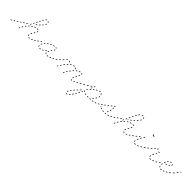

<svg xmlns="http://www.w3.org/2000/svg" viewBox="395 -2220 4187 4187"><g transform="rotate(45 2488.5 -126.5)"><path d="M26 3Q27 0 26 -2Q24 -5 21 -6Q18 -6 15 -5L-2 6Q-5 7 -5 10Q-6 13 -4 16Q-4 17 -2 18Q-1 19 0 19Q2 20 3 19Q5 19 6 18L23 8Q26 7 26 3ZM267 -3Q268 -5 268 -6Q268 -8 267 -9Q267 -10 266 -11Q265 -13 263 -13Q260 -14 258 -13Q255 -12 253 -10Q250 -2 247 4Q246 7 245 9Q244 11 245 12Q245 14 245 15Q246 16 247 17Q248 18 249 19Q252 20 255 19Q258 18 259 15Q260 13 261 10Q264 4 267 -3ZM577 12Q579 10 578 6Q578 5 577 4Q576 2 575 2Q574 1 572 0Q571 0 569 0Q560 2 550 2Q549 3 548 3Q546 4 545 5Q544 6 544 7Q543 9 543 10Q543 13 546 15Q548 18 551 17Q561 17 572 15Q575 15 577 12ZM644 -12Q645 -15 644 -18Q643 -19 642 -20Q641 -21 639 -22Q638 -22 636 -22Q635 -22 634 -22Q624 -17 616 -14Q613 -12 612 -10Q610 -7 612 -4Q612 -2 613 -1Q614 0 616 0Q617 1 618 1Q620 1 621 0Q630 -3 640 -8Q643 -9 644 -12ZM505 -13Q506 -10 509 -9Q512 -7 515 -8Q516 -9 517 -10Q519 -11 519 -12Q520 -13 520 -15Q520 -16 520 -18Q518 -24 518 -30Q518 -33 518 -35Q518 -36 517 -38Q517 -39 516 -40Q515 -41 514 -42Q512 -43 511 -43Q509 -43 508 -42Q507 -42 505 -41Q504 -40 504 -39Q503 -37 503 -36Q503 -33 503 -30Q503 -22 505 -13ZM86 -33Q87 -36 86 -39Q85 -40 84 -41Q82 -42 81 -42Q79 -43 78 -42Q76 -42 75 -41L58 -31Q57 -30 56 -29Q55 -28 55 -26Q54 -25 55 -23Q55 -22 56 -20Q56 -19 58 -18Q59 -17 60 -17Q62 -17 63 -17Q65 -17 66 -18L83 -28Q86 -30 86 -33ZM704 -45Q705 -46 705 -47Q706 -49 705 -50Q705 -52 704 -53Q703 -56 700 -56Q697 -57 694 -55Q685 -50 677 -45Q676 -44 675 -43Q674 -42 674 -40Q673 -39 673 -37Q674 -36 674 -35Q676 -32 679 -31Q682 -31 685 -32Q693 -37 702 -43Q703 -43 704 -45ZM301 -67Q301 -68 301 -70Q300 -71 299 -73Q299 -74 297 -75Q295 -76 292 -75Q289 -75 287 -72Q282 -63 277 -55Q275 -52 276 -49Q277 -46 279 -44Q281 -44 282 -43Q284 -43 285 -44Q287 -44 288 -45Q289 -46 290 -47Q295 -56 300 -64Q301 -65 301 -67ZM146 -70Q147 -74 145 -76Q144 -77 143 -78Q142 -79 140 -79Q139 -80 137 -80Q136 -79 135 -78L118 -68Q115 -66 114 -63Q114 -60 115 -57Q116 -56 117 -55Q119 -54 120 -54Q121 -54 123 -54Q124 -54 126 -55L143 -66Q145 -67 146 -70ZM747 -76Q748 -79 746 -81Q745 -83 744 -83Q743 -84 741 -84Q740 -85 738 -84Q737 -84 736 -83H735Q733 -81 732 -78Q732 -75 734 -72Q734 -71 736 -70Q737 -70 738 -69Q740 -69 741 -69Q743 -70 744 -71Q747 -73 747 -76ZM517 -83Q517 -82 517 -81Q518 -79 518 -78Q519 -77 521 -76Q524 -75 527 -76Q530 -77 531 -80Q535 -88 540 -97Q542 -100 541 -103Q540 -106 537 -107Q536 -108 534 -108Q533 -108 531 -108Q530 -108 529 -107Q528 -106 527 -105Q521 -95 517 -86Q517 -85 517 -83ZM205 -109Q206 -112 204 -114Q202 -117 199 -117Q196 -118 194 -116L177 -105Q174 -104 173 -101Q173 -98 174 -95Q176 -92 179 -92Q182 -91 185 -93L202 -104Q204 -106 205 -109ZM341 -127Q340 -130 338 -132Q335 -134 332 -133Q329 -133 327 -130Q321 -123 315 -114Q313 -112 314 -109Q314 -106 317 -104Q318 -103 319 -102Q321 -102 322 -102Q324 -103 325 -103Q326 -104 327 -105Q333 -113 339 -121Q341 -124 341 -127ZM262 -145Q263 -146 263 -148Q264 -149 263 -150Q263 -152 262 -153Q262 -154 260 -155Q259 -156 258 -156Q256 -157 255 -156Q253 -156 252 -155L235 -144Q233 -142 232 -139Q231 -136 233 -134Q235 -131 238 -130Q241 -130 244 -132L260 -143Q262 -144 262 -145ZM553 -142Q554 -139 556 -137Q557 -136 559 -136Q560 -135 562 -136Q563 -136 564 -137Q566 -138 567 -139Q573 -149 578 -156Q578 -157 579 -159Q579 -160 578 -162Q578 -163 577 -164Q576 -166 575 -166Q573 -168 569 -167Q566 -167 565 -164Q561 -157 554 -147Q552 -145 553 -142ZM388 -177Q388 -180 386 -183Q385 -184 383 -184Q382 -185 381 -185Q379 -185 378 -185Q376 -184 375 -183Q368 -176 361 -169Q359 -167 359 -163Q359 -160 361 -158Q362 -157 363 -157Q365 -156 366 -156Q368 -156 369 -157Q370 -157 371 -158Q378 -166 385 -172Q388 -174 388 -177ZM296 -170Q293 -170 291 -173Q290 -174 290 -176Q290 -177 290 -179Q290 -180 291 -181Q292 -183 293 -183L310 -195Q312 -197 315 -196Q318 -196 320 -193Q321 -192 321 -191Q321 -190 322 -189L318 -183L302 -171Q299 -169 296 -170ZM586 -204Q586 -203 587 -201Q588 -200 589 -199Q590 -198 591 -197Q594 -197 597 -198Q600 -199 601 -202Q604 -213 605 -224Q605 -227 603 -229Q601 -231 598 -232Q597 -232 595 -231Q594 -231 593 -230Q592 -229 591 -228Q590 -226 590 -225Q590 -216 587 -207Q586 -206 586 -204ZM443 -219Q444 -222 442 -224Q441 -227 438 -228Q435 -228 432 -227Q423 -221 415 -215Q414 -215 413 -213Q412 -212 412 -211Q411 -209 412 -208Q412 -206 413 -205Q415 -202 418 -202Q421 -201 423 -203Q432 -209 440 -214Q442 -216 443 -219ZM367 -234Q366 -234 366 -234Q366 -234 366 -233Q367 -231 368 -230L365 -223Q364 -222 364 -221Q364 -219 364 -218Q365 -216 366 -215Q366 -214 368 -213Q371 -212 374 -213Q376 -214 378 -217L387 -234Q388 -236 388 -237Q388 -239 388 -240Q387 -242 386 -243Q385 -244 384 -245Q381 -246 378 -245Q375 -244 374 -241L371 -235Q369 -235 367 -234ZM506 -245Q508 -248 507 -251Q507 -252 506 -253Q505 -255 503 -255Q502 -256 501 -256Q499 -256 498 -256Q488 -253 478 -249Q477 -249 476 -248Q475 -247 474 -246Q473 -244 473 -243Q473 -241 474 -240Q475 -237 478 -236Q480 -234 483 -235Q493 -239 502 -242Q505 -242 506 -245ZM568 -250Q570 -250 571 -250Q573 -251 574 -252Q575 -252 576 -254Q576 -255 577 -257Q577 -260 575 -262Q573 -264 570 -265Q566 -265 563 -265Q556 -265 549 -265Q546 -264 543 -262Q541 -260 542 -257Q542 -254 544 -252Q546 -249 550 -250Q556 -250 563 -250Q566 -250 568 -250ZM396 -280Q397 -277 400 -276Q403 -274 406 -275Q409 -276 410 -279L419 -297Q421 -300 420 -303Q419 -306 416 -307Q413 -308 410 -307Q407 -307 406 -304L397 -286Q395 -283 396 -280ZM489 -315Q490 -318 488 -321Q486 -323 483 -323Q479 -324 477 -322L462 -309Q459 -307 459 -304Q459 -301 461 -298Q463 -296 466 -295Q469 -295 471 -297L487 -310Q489 -312 489 -315ZM428 -343Q429 -340 432 -338Q435 -337 438 -338Q441 -339 442 -341L451 -359Q453 -362 452 -365Q451 -368 448 -369Q445 -371 442 -370Q439 -369 438 -366L429 -348Q427 -346 428 -343ZM541 -359Q542 -361 542 -362Q542 -364 541 -365Q541 -367 540 -368Q538 -370 534 -370Q531 -370 529 -368Q522 -361 515 -354Q512 -352 512 -349Q512 -346 514 -344Q516 -341 519 -341Q522 -341 525 -343Q532 -350 539 -357Q541 -358 541 -359ZM590 -411Q590 -413 590 -414Q590 -416 589 -417Q588 -418 587 -419Q585 -421 582 -421Q579 -421 577 -418Q571 -411 564 -403Q562 -401 562 -398Q562 -395 564 -393Q565 -392 567 -391Q568 -391 570 -391Q571 -391 573 -391Q574 -392 575 -393Q582 -401 588 -409Q589 -410 590 -411ZM460 -405Q461 -402 464 -401Q467 -399 470 -400Q473 -401 474 -404L483 -422Q485 -425 484 -427Q483 -430 480 -432Q477 -433 474 -432Q471 -431 470 -429L461 -411Q459 -408 460 -405ZM625 -476Q624 -479 621 -480Q618 -481 615 -480Q613 -478 612 -475Q609 -467 604 -458Q603 -455 604 -452Q605 -449 607 -448Q609 -447 610 -447Q612 -447 613 -447Q615 -448 616 -449Q617 -450 618 -451Q623 -461 626 -471Q627 -474 625 -476ZM492 -467Q493 -464 496 -463Q499 -462 502 -463Q505 -464 506 -466L515 -484Q516 -486 516 -487Q516 -488 516 -490Q515 -491 514 -492Q514 -494 512 -494Q509 -496 506 -495Q504 -494 502 -491L493 -473Q491 -470 492 -467ZM602 -544Q599 -544 597 -541Q595 -539 596 -536Q596 -533 599 -531Q605 -526 609 -518Q611 -516 614 -515Q616 -514 619 -515Q622 -517 623 -519Q624 -522 623 -525Q617 -536 607 -543Q605 -545 602 -544ZM531 -528Q531 -525 533 -523Q535 -520 538 -520Q541 -520 543 -522Q551 -528 559 -532Q561 -533 562 -536Q563 -539 562 -542Q561 -544 558 -545Q555 -547 552 -545Q543 -541 534 -533Q531 -531 531 -528Z M913 10Q915 7 914 4Q914 2 913 1Q912 0 911 -1Q910 -2 908 -2Q907 -2 905 -2Q896 0 887 0Q885 0 884 0Q882 1 881 2Q880 3 880 5Q879 6 879 7Q879 11 882 13Q884 15 887 15Q897 15 908 13Q911 12 913 10ZM1136 8Q1138 7 1139 6Q1139 5 1140 3Q1140 2 1140 0Q1139 -3 1137 -5Q1134 -6 1131 -6Q1121 -4 1112 -3Q1110 -3 1109 -2Q1108 -2 1107 -1Q1106 1 1105 2Q1105 3 1105 5Q1105 8 1108 10Q1110 12 1113 12Q1123 11 1134 9Q1135 9 1136 8ZM1065 1Q1069 1 1071 -2Q1071 -3 1072 -4Q1072 -6 1072 -7Q1072 -9 1071 -10Q1070 -11 1069 -12Q1063 -17 1061 -25Q1060 -28 1057 -29Q1054 -31 1052 -30Q1050 -29 1049 -28Q1048 -28 1047 -26Q1046 -25 1046 -23Q1046 -22 1046 -21Q1050 -8 1060 0Q1062 2 1065 1ZM838 -3Q839 -2 840 -2Q842 -1 843 -2Q845 -2 846 -3Q849 -4 849 -7Q850 -10 848 -13Q845 -19 844 -29Q844 -30 843 -32Q842 -33 841 -34Q840 -35 839 -35Q837 -36 836 -36Q833 -35 831 -33Q829 -31 829 -28Q830 -14 836 -5Q836 -4 838 -3ZM978 -16Q979 -17 979 -19Q979 -20 979 -22Q979 -23 978 -24Q976 -27 973 -28Q970 -29 968 -27Q959 -22 951 -18Q949 -17 948 -16Q947 -15 947 -13Q946 -12 947 -10Q947 -9 947 -8Q949 -5 952 -4Q955 -3 957 -4Q966 -9 975 -14Q977 -15 978 -16ZM1204 -14Q1206 -15 1206 -16Q1207 -18 1207 -19Q1207 -21 1206 -22Q1205 -25 1202 -26Q1199 -27 1196 -26Q1187 -22 1178 -19Q1176 -19 1175 -18Q1174 -17 1174 -15Q1173 -14 1173 -12Q1173 -11 1173 -9Q1174 -7 1177 -5Q1180 -4 1183 -5Q1192 -8 1202 -12Q1203 -13 1204 -14ZM1269 -48Q1270 -51 1269 -54Q1268 -55 1267 -56Q1266 -57 1264 -57Q1263 -58 1261 -58Q1260 -57 1258 -57Q1250 -52 1241 -47Q1238 -46 1237 -43Q1236 -40 1238 -37Q1239 -36 1240 -35Q1241 -34 1242 -33Q1244 -33 1245 -33Q1247 -33 1248 -34Q1257 -39 1266 -44Q1269 -45 1269 -48ZM1017 -44Q1015 -42 1012 -42Q1009 -42 1007 -45Q1006 -46 1005 -47Q1005 -49 1005 -50Q1005 -52 1006 -53Q1007 -54 1008 -55Q1015 -61 1023 -68Q1024 -69 1025 -69Q1027 -70 1028 -70Q1030 -70 1031 -69Q1032 -69 1033 -68Q1034 -64 1035 -60Q1035 -60 1035 -60Q1035 -59 1034 -58Q1034 -57 1033 -57Q1025 -50 1017 -44ZM1056 -71Q1055 -70 1056 -68Q1057 -67 1058 -66Q1059 -65 1060 -64Q1061 -63 1063 -63Q1064 -63 1066 -64Q1067 -64 1068 -65Q1069 -66 1070 -68Q1074 -76 1079 -85Q1080 -88 1079 -91Q1078 -94 1076 -95Q1074 -96 1073 -96Q1071 -96 1070 -96Q1068 -96 1067 -95Q1066 -94 1065 -92Q1060 -82 1056 -74Q1056 -73 1056 -71ZM1311 -73Q1312 -74 1312 -76Q1313 -77 1312 -79Q1312 -80 1311 -81Q1309 -84 1306 -84Q1303 -85 1301 -83H1300Q1299 -82 1298 -81Q1297 -79 1297 -78Q1297 -77 1297 -75Q1298 -74 1298 -72Q1300 -70 1303 -69Q1306 -69 1309 -71Q1311 -72 1311 -73ZM750 -75 761 -82Q762 -83 763 -84Q764 -86 764 -87Q764 -88 764 -90Q764 -91 763 -93Q761 -95 758 -96Q755 -96 752 -95L741 -87L736 -83Q734 -82 734 -81Q733 -80 733 -78Q732 -77 733 -75Q733 -74 734 -73Q736 -70 739 -70Q742 -69 744 -71ZM837 -74Q838 -71 841 -70Q844 -69 847 -71Q850 -72 851 -75Q854 -84 858 -92Q860 -95 859 -98Q858 -101 855 -102Q852 -104 849 -103Q846 -102 845 -99Q840 -90 837 -80Q836 -77 837 -74ZM823 -125Q823 -128 822 -131Q820 -133 817 -134Q814 -135 811 -133L794 -122Q792 -121 791 -118Q790 -115 792 -112Q793 -111 794 -110Q795 -109 797 -109Q798 -108 800 -109Q801 -109 802 -110L819 -120Q822 -122 823 -125ZM1091 -130Q1091 -127 1094 -125Q1095 -124 1097 -124Q1098 -124 1100 -124Q1101 -125 1102 -125Q1103 -126 1104 -127L1115 -144Q1117 -147 1116 -150Q1116 -153 1113 -155Q1112 -155 1110 -156Q1109 -156 1108 -156Q1106 -155 1105 -155Q1104 -154 1103 -152L1092 -136Q1090 -133 1091 -130ZM873 -136Q873 -133 875 -131Q876 -130 878 -130Q879 -129 881 -129Q882 -130 883 -130Q885 -131 886 -132Q892 -139 899 -146Q901 -148 901 -152Q901 -155 899 -157Q897 -159 894 -159Q891 -159 889 -157Q881 -149 874 -142Q872 -140 873 -136ZM934 -199Q934 -199 934 -199Q934 -199 934 -198Q933 -196 934 -194Q931 -192 928 -190Q925 -188 925 -185Q924 -182 926 -179Q928 -177 931 -177Q934 -176 936 -178Q944 -184 953 -189Q955 -191 956 -194Q956 -197 955 -200Q953 -202 950 -203Q947 -203 944 -202Q941 -200 938 -198Q936 -198 934 -199ZM1129 -191Q1129 -190 1129 -189Q1130 -187 1131 -186Q1131 -185 1133 -184Q1135 -182 1138 -183Q1141 -183 1143 -186Q1149 -195 1154 -203Q1156 -206 1155 -209Q1154 -212 1152 -213Q1149 -215 1146 -214Q1143 -214 1141 -211Q1136 -203 1131 -194Q1130 -193 1129 -191ZM999 -234Q999 -234 998 -233Q998 -233 998 -233Q996 -233 995 -232Q995 -231 995 -230Q992 -229 988 -227Q987 -227 986 -225Q985 -224 985 -223Q984 -221 984 -220Q984 -218 985 -217Q986 -216 987 -215Q988 -214 989 -213Q991 -213 992 -213Q994 -213 995 -214Q1004 -218 1013 -222Q1016 -224 1017 -227Q1018 -229 1017 -232Q1015 -235 1013 -236Q1010 -237 1007 -236Q1003 -235 1000 -233Q1000 -233 999 -234ZM1065 -257Q1065 -257 1065 -257Q1063 -257 1062 -256Q1062 -256 1062 -256Q1058 -255 1054 -254Q1052 -253 1050 -251Q1049 -248 1049 -245Q1050 -243 1051 -242Q1052 -241 1053 -240Q1054 -240 1056 -240Q1057 -239 1059 -240Q1069 -243 1078 -245Q1079 -245 1080 -246Q1082 -247 1082 -248Q1083 -249 1083 -251Q1084 -252 1083 -254Q1083 -257 1080 -259Q1077 -260 1074 -259Q1070 -259 1066 -258Q1066 -258 1065 -257ZM1120 -250Q1118 -253 1118 -256Q1119 -257 1119 -259Q1120 -260 1121 -261Q1123 -262 1124 -262Q1125 -262 1127 -262Q1131 -261 1135 -261Q1135 -261 1135 -261Q1137 -261 1138 -261Q1138 -261 1139 -260Q1139 -260 1140 -260Q1140 -259 1140 -259Q1144 -258 1148 -257Q1149 -257 1149 -256Q1150 -255 1151 -255Q1145 -253 1141 -249Q1138 -247 1136 -245Q1131 -246 1125 -247Q1122 -248 1120 -250Z M1639 -2Q1639 -3 1638 -5Q1638 -6 1637 -7Q1636 -9 1635 -9Q1632 -11 1629 -10Q1626 -9 1625 -7L1614 11Q1613 12 1613 13Q1613 15 1613 16Q1614 18 1615 19Q1615 20 1617 21Q1619 23 1622 22Q1625 21 1627 18L1638 1Q1638 0 1639 -2ZM1445 -5Q1446 -6 1445 -7Q1445 -9 1444 -10Q1443 -11 1442 -12Q1440 -14 1436 -13Q1433 -13 1432 -10Q1424 1 1420 8Q1418 10 1419 13Q1419 16 1422 18Q1423 19 1424 19Q1426 20 1427 19Q1429 19 1430 18Q1431 18 1432 16Q1437 9 1444 -2Q1445 -3 1445 -5ZM1873 12Q1875 12 1876 11Q1877 11 1878 10Q1879 8 1880 7Q1880 6 1880 4Q1880 1 1878 -1Q1875 -3 1872 -3Q1868 -3 1864 -3Q1860 -3 1858 -4Q1855 -6 1852 -6Q1849 -6 1847 -3Q1846 -2 1846 -1Q1845 1 1846 2Q1846 4 1846 5Q1847 6 1848 7Q1854 12 1864 12Q1869 12 1873 12ZM1947 -12Q1948 -15 1947 -18Q1947 -19 1945 -20Q1944 -21 1943 -22Q1942 -22 1940 -22Q1939 -22 1937 -22Q1928 -17 1919 -14Q1916 -13 1915 -10Q1913 -7 1915 -4Q1915 -3 1916 -2Q1917 -1 1918 0Q1920 0 1921 0Q1923 1 1924 0Q1933 -4 1943 -8Q1946 -9 1947 -12ZM2010 -47Q2010 -50 2009 -53Q2008 -54 2007 -55Q2006 -56 2004 -56Q2003 -57 2001 -56Q2000 -56 1998 -55Q1989 -50 1981 -45Q1980 -44 1979 -43Q1978 -42 1978 -40Q1977 -39 1977 -37Q1978 -36 1978 -35Q1980 -32 1983 -31Q1986 -30 1989 -32Q1997 -37 2006 -43Q2009 -44 2010 -47ZM1677 -61Q1677 -63 1677 -64Q1676 -66 1676 -67Q1675 -68 1674 -69Q1671 -71 1668 -70Q1665 -69 1663 -67L1652 -50Q1650 -47 1651 -44Q1651 -41 1654 -39Q1657 -38 1660 -38Q1663 -39 1664 -41L1676 -58Q1676 -60 1677 -61ZM1845 -43Q1847 -40 1850 -39Q1851 -39 1853 -39Q1854 -39 1856 -40Q1857 -41 1858 -42Q1859 -43 1859 -45Q1862 -53 1865 -63Q1866 -65 1866 -66Q1866 -68 1865 -69Q1865 -70 1864 -71Q1862 -72 1861 -73Q1858 -74 1855 -73Q1852 -72 1851 -69Q1847 -58 1845 -49Q1844 -46 1845 -43ZM1478 -52Q1479 -53 1479 -54Q1479 -54 1479 -55L1484 -63Q1486 -65 1486 -68Q1485 -72 1482 -73Q1480 -75 1477 -74Q1474 -74 1472 -71L1460 -53Q1458 -51 1459 -48Q1459 -45 1462 -43Q1463 -42 1465 -42Q1466 -41 1468 -42Q1469 -42 1470 -43Q1472 -44 1472 -45L1477 -52Q1478 -52 1478 -52ZM2051 -73Q2052 -74 2052 -76Q2053 -77 2052 -79Q2052 -80 2051 -81Q2049 -84 2046 -84Q2043 -85 2041 -83H2040Q2039 -82 2038 -81Q2037 -79 2037 -78Q2037 -77 2037 -75Q2037 -74 2038 -72Q2040 -70 2043 -69Q2046 -69 2049 -70V-71Q2050 -72 2051 -73ZM1331 -89Q1332 -93 1330 -95Q1329 -96 1328 -97Q1327 -98 1325 -98Q1324 -98 1322 -98Q1321 -98 1320 -97Q1310 -90 1301 -83Q1299 -82 1299 -81Q1298 -80 1298 -78Q1297 -77 1298 -75Q1298 -74 1299 -73Q1301 -70 1304 -70Q1307 -69 1309 -71Q1319 -78 1328 -85Q1331 -86 1331 -89ZM1718 -118Q1718 -119 1718 -121Q1718 -122 1717 -124Q1717 -125 1715 -126Q1714 -127 1713 -127Q1711 -128 1710 -127Q1708 -127 1707 -126Q1706 -126 1705 -125Q1703 -122 1700 -119Q1698 -119 1696 -119Q1696 -119 1696 -118Q1696 -118 1696 -118Q1696 -116 1697 -114Q1695 -111 1692 -108Q1691 -106 1691 -103Q1691 -100 1694 -98Q1695 -97 1697 -96Q1698 -96 1700 -96Q1701 -97 1702 -97Q1704 -98 1704 -99Q1711 -108 1717 -115Q1718 -117 1718 -118ZM1529 -124Q1529 -126 1529 -127Q1529 -129 1528 -130Q1527 -131 1526 -132Q1524 -134 1520 -134Q1517 -133 1515 -131Q1513 -127 1510 -124Q1508 -124 1507 -124Q1507 -122 1507 -121Q1505 -117 1502 -114Q1501 -112 1501 -111Q1501 -109 1501 -108Q1501 -107 1502 -105Q1502 -104 1504 -103Q1506 -101 1509 -102Q1512 -102 1514 -105Q1521 -113 1527 -122Q1528 -123 1529 -124ZM1872 -110Q1873 -107 1876 -105Q1877 -105 1879 -104Q1880 -104 1881 -105Q1883 -105 1884 -106Q1885 -107 1886 -109Q1890 -117 1895 -127Q1897 -129 1896 -132Q1895 -135 1892 -137Q1891 -137 1889 -138Q1888 -138 1886 -137Q1885 -137 1884 -136Q1883 -135 1882 -134Q1877 -124 1872 -115Q1871 -113 1872 -110ZM1390 -136Q1391 -137 1391 -139Q1391 -140 1390 -142Q1390 -143 1389 -144Q1387 -146 1384 -147Q1381 -147 1378 -145Q1370 -137 1361 -129Q1360 -128 1359 -127Q1358 -126 1358 -124Q1358 -123 1359 -121Q1359 -120 1360 -119Q1362 -117 1365 -116Q1368 -116 1371 -118Q1380 -126 1388 -134Q1389 -135 1390 -136ZM1764 -171Q1764 -172 1764 -174Q1764 -175 1764 -177Q1763 -178 1762 -179Q1760 -181 1757 -181Q1753 -181 1751 -179Q1744 -172 1737 -164Q1736 -163 1736 -161Q1735 -160 1735 -158Q1736 -157 1736 -155Q1737 -154 1738 -153Q1740 -151 1743 -151Q1746 -151 1748 -154Q1755 -161 1762 -169Q1763 -170 1764 -171ZM1577 -181Q1577 -184 1575 -186Q1574 -187 1573 -188Q1571 -188 1570 -188Q1568 -188 1567 -188Q1566 -187 1565 -186Q1557 -179 1549 -170Q1547 -168 1547 -165Q1547 -162 1550 -160Q1552 -158 1555 -158Q1558 -158 1560 -160Q1568 -168 1575 -176Q1577 -178 1577 -181ZM1914 -192 1906 -178Q1905 -177 1905 -175Q1905 -174 1905 -172Q1906 -171 1907 -170Q1908 -168 1909 -168Q1912 -166 1915 -167Q1918 -168 1919 -171L1927 -184Q1928 -187 1929 -189Q1930 -192 1930 -194Q1929 -197 1926 -199Q1924 -200 1923 -200Q1921 -200 1920 -199Q1919 -199 1918 -198Q1916 -197 1916 -196Q1915 -194 1914 -192ZM1445 -193Q1445 -197 1443 -199Q1441 -201 1437 -201Q1434 -201 1432 -198Q1424 -189 1416 -181Q1415 -180 1415 -179Q1414 -178 1414 -176Q1414 -175 1415 -173Q1415 -172 1416 -171Q1419 -169 1422 -169Q1425 -169 1427 -171Q1435 -179 1443 -188Q1445 -190 1445 -193ZM1816 -217Q1817 -218 1817 -219Q1817 -221 1817 -222Q1817 -224 1816 -225Q1814 -228 1811 -228Q1808 -229 1805 -227Q1797 -221 1789 -214Q1788 -213 1787 -212Q1786 -210 1786 -209Q1786 -207 1786 -206Q1787 -205 1788 -203Q1790 -201 1793 -201Q1796 -200 1798 -202Q1806 -209 1814 -215Q1815 -215 1816 -217ZM1634 -225Q1635 -228 1633 -231Q1631 -233 1628 -234Q1625 -235 1623 -233Q1614 -227 1604 -221Q1602 -219 1601 -216Q1601 -213 1603 -210Q1604 -209 1605 -208Q1606 -207 1608 -207Q1609 -207 1611 -207Q1612 -208 1613 -209Q1622 -215 1631 -220Q1633 -222 1634 -225ZM1743 -225Q1743 -222 1745 -220Q1748 -217 1751 -217Q1752 -217 1754 -218Q1755 -218 1756 -219Q1757 -220 1758 -222Q1758 -223 1758 -225Q1758 -225 1758 -225Q1758 -232 1756 -239Q1753 -245 1749 -250Q1747 -252 1744 -252Q1740 -252 1738 -250Q1736 -248 1736 -245Q1736 -241 1738 -239Q1743 -234 1743 -225Q1743 -225 1743 -225ZM1499 -246Q1500 -250 1498 -252Q1496 -255 1493 -255Q1490 -255 1487 -254Q1479 -247 1469 -237Q1467 -235 1467 -232Q1467 -229 1469 -227Q1471 -225 1474 -225Q1477 -225 1479 -227Q1489 -236 1496 -242Q1499 -243 1499 -246ZM1927 -239Q1927 -237 1928 -236Q1929 -235 1930 -234Q1932 -233 1933 -233Q1935 -233 1936 -233Q1938 -233 1939 -234Q1940 -235 1941 -236Q1942 -237 1942 -239Q1942 -240 1942 -242Q1940 -249 1936 -254Q1932 -259 1925 -262Q1924 -263 1922 -263Q1921 -263 1919 -262Q1918 -262 1917 -261Q1916 -260 1915 -258Q1914 -255 1915 -253Q1916 -250 1919 -248Q1922 -247 1924 -245Q1926 -242 1927 -239ZM1551 -236Q1552 -234 1553 -234Q1555 -233 1556 -233Q1558 -233 1559 -234Q1562 -235 1563 -237Q1565 -240 1564 -243Q1561 -250 1556 -256Q1552 -261 1545 -264Q1542 -266 1539 -265Q1536 -264 1535 -261Q1534 -259 1534 -258Q1534 -256 1535 -255Q1535 -254 1536 -252Q1537 -251 1538 -251Q1546 -247 1550 -238Q1550 -237 1551 -236ZM1879 -249Q1881 -252 1880 -255Q1879 -256 1878 -257Q1877 -258 1876 -259Q1875 -260 1873 -260Q1872 -260 1870 -260Q1860 -257 1850 -253Q1847 -251 1846 -249Q1845 -246 1846 -243Q1847 -241 1848 -240Q1849 -239 1850 -239Q1852 -238 1853 -238Q1855 -238 1856 -239Q1865 -243 1875 -245Q1877 -246 1879 -249ZM1700 -249Q1702 -251 1702 -254Q1701 -257 1699 -259Q1696 -261 1693 -261Q1682 -259 1671 -256Q1668 -255 1667 -252Q1665 -249 1666 -246Q1667 -243 1670 -242Q1673 -240 1676 -241Q1686 -244 1696 -246Q1699 -246 1700 -249Z M2002 285Q2000 285 1997 283Q1996 282 1994 282Q1993 282 1991 283Q1990 283 1989 284Q1988 285 1987 286Q1985 289 1986 292Q1987 295 1990 296Q1994 299 1998 300Q2003 301 2007 301Q2011 301 2015 300Q2017 300 2018 299Q2019 298 2020 297Q2021 296 2021 294Q2021 293 2021 291Q2020 288 2018 286Q2015 285 2012 285Q2009 286 2007 286Q2005 286 2002 285ZM2047 265Q2047 268 2050 270Q2051 271 2052 272Q2053 272 2055 272Q2056 272 2058 271Q2059 271 2060 270Q2067 263 2074 254Q2075 253 2076 251Q2076 250 2076 248Q2076 247 2075 246Q2074 244 2073 243Q2071 241 2068 242Q2065 242 2063 244Q2056 253 2049 259Q2047 262 2047 265ZM1988 227Q1988 226 1988 224Q1987 223 1986 222Q1985 221 1984 220Q1981 219 1978 220Q1975 221 1974 224Q1969 235 1967 245Q1966 248 1968 251Q1970 254 1973 254Q1975 254 1976 254Q1977 254 1979 253Q1980 252 1981 251Q1982 250 1982 248Q1983 240 1988 230Q1988 229 1988 227ZM2091 210Q2092 213 2094 215Q2095 216 2097 216Q2098 216 2100 216Q2101 216 2103 215Q2104 214 2105 213Q2110 204 2116 195Q2118 193 2117 190Q2116 186 2114 185Q2112 184 2111 184Q2109 184 2108 184Q2106 184 2105 185Q2104 186 2103 187Q2098 196 2092 204Q2090 207 2091 210ZM2026 170Q2027 168 2027 167Q2027 165 2026 164Q2025 163 2024 162Q2021 160 2018 160Q2015 160 2013 163Q2006 171 2001 179Q2000 181 1999 182Q1999 184 1999 185Q2000 186 2000 188Q2001 189 2002 190Q2005 192 2008 191Q2011 191 2013 188Q2018 181 2025 172Q2026 171 2026 170ZM2128 150Q2129 153 2132 154Q2133 155 2135 155Q2136 155 2138 155Q2139 155 2140 154Q2141 153 2142 151L2152 133Q2154 131 2153 128Q2152 125 2149 123Q2147 122 2144 123Q2141 123 2139 126L2129 144Q2128 147 2128 150ZM2059 133 2071 119Q2074 117 2073 113Q2073 110 2071 108Q2069 106 2066 106Q2062 106 2060 109L2047 123V124Q2046 125 2045 127Q2045 128 2045 129Q2045 131 2045 132Q2046 134 2047 135Q2049 137 2052 137Q2056 136 2058 134ZM2163 88Q2163 90 2166 92Q2168 93 2169 93Q2171 93 2172 92Q2173 92 2175 91Q2176 90 2176 89L2186 70Q2187 68 2186 65Q2185 62 2183 60Q2181 60 2180 59Q2178 59 2177 60Q2175 60 2174 61Q2173 62 2172 63L2163 82Q2162 85 2163 88ZM2122 62Q2122 58 2120 56Q2117 54 2114 54Q2111 54 2109 57L2095 72Q2093 74 2093 77Q2093 80 2095 82Q2098 84 2101 84Q2104 84 2106 82L2120 67Q2122 65 2122 62ZM2171 10Q2171 7 2169 5Q2168 4 2166 3Q2165 3 2164 3Q2162 3 2161 3Q2159 4 2158 5L2144 20Q2142 22 2142 25Q2142 28 2144 30Q2147 33 2150 33Q2153 32 2155 30L2169 15Q2171 13 2171 10ZM2196 16 2195 18Q2194 21 2195 24Q2196 27 2198 28Q2200 29 2201 29Q2203 29 2204 29Q2206 28 2207 27Q2208 26 2208 25L2210 22L2218 6Q2218 5 2218 4Q2218 2 2218 1Q2216 0 2215 -1Q2213 0 2211 1Q2207 3 2202 3ZM2373 20H2382Q2384 20 2385 20Q2386 19 2387 18Q2388 17 2389 16Q2390 14 2390 13Q2390 10 2387 8Q2385 5 2382 5H2373Q2367 5 2361 5Q2360 5 2358 6Q2357 6 2356 7Q2355 8 2354 10Q2354 11 2354 12Q2353 16 2356 18Q2358 20 2361 20Q2367 20 2373 20ZM2457 17Q2459 17 2460 16Q2461 14 2461 13Q2462 12 2462 10Q2461 7 2459 5Q2457 3 2454 3Q2444 4 2433 4Q2431 4 2430 5Q2429 6 2428 7Q2427 8 2426 9Q2426 11 2426 12Q2426 14 2426 15Q2427 16 2428 17Q2429 18 2431 19Q2432 19 2433 19Q2444 19 2455 18Q2456 18 2457 17ZM2315 14Q2317 12 2318 9Q2318 7 2318 6Q2317 4 2316 3Q2316 2 2314 1Q2313 0 2312 0Q2301 -2 2292 -4Q2289 -5 2286 -4Q2283 -2 2283 1Q2282 2 2282 4Q2283 5 2283 6Q2284 8 2285 9Q2286 10 2288 10Q2298 13 2309 15Q2312 15 2315 14ZM2532 6Q2534 4 2533 1Q2533 -1 2532 -2Q2531 -3 2530 -4Q2529 -5 2527 -5Q2526 -6 2524 -5Q2514 -3 2504 -2Q2501 -2 2499 1Q2497 3 2498 7Q2498 8 2499 9Q2499 11 2500 11Q2502 12 2503 13Q2505 13 2506 13Q2517 11 2527 9Q2530 9 2532 6ZM2600 -12Q2601 -13 2602 -14Q2603 -15 2603 -17Q2603 -18 2602 -20Q2601 -23 2598 -24Q2595 -25 2592 -24Q2583 -20 2573 -17Q2572 -17 2570 -16Q2569 -15 2569 -14Q2568 -12 2568 -11Q2568 -9 2568 -8Q2569 -5 2572 -4Q2575 -2 2578 -3Q2588 -6 2598 -10Q2599 -11 2600 -12ZM2245 -10Q2248 -11 2249 -13Q2250 -15 2251 -16Q2251 -18 2251 -19Q2250 -21 2249 -22Q2249 -23 2247 -24Q2239 -30 2232 -36Q2230 -38 2227 -38Q2224 -39 2222 -36Q2221 -35 2220 -34Q2220 -33 2220 -31Q2219 -30 2220 -28Q2221 -27 2222 -26Q2229 -18 2239 -11Q2242 -10 2245 -10ZM2666 -44Q2667 -46 2667 -47Q2667 -48 2667 -50Q2667 -51 2666 -53Q2665 -55 2662 -56Q2659 -57 2656 -55Q2647 -50 2638 -45Q2637 -44 2636 -43Q2635 -42 2634 -41Q2634 -39 2634 -38Q2634 -36 2635 -35Q2636 -32 2639 -31Q2642 -30 2645 -32Q2654 -37 2664 -42Q2665 -43 2666 -44ZM2464 -41Q2463 -38 2465 -36Q2466 -34 2468 -34Q2469 -33 2470 -33Q2472 -33 2473 -33Q2475 -34 2476 -35Q2484 -41 2492 -49Q2493 -50 2493 -51Q2494 -53 2494 -54Q2494 -56 2493 -57Q2493 -58 2492 -59Q2490 -62 2486 -62Q2483 -62 2481 -60Q2474 -53 2466 -46Q2464 -44 2464 -41ZM2710 -76Q2711 -79 2709 -81Q2708 -83 2707 -83Q2706 -84 2704 -84Q2703 -85 2701 -84Q2700 -84 2699 -83H2698Q2696 -81 2695 -78Q2695 -75 2696 -72Q2697 -71 2699 -70Q2700 -70 2701 -69Q2703 -69 2704 -69Q2706 -70 2707 -71Q2710 -73 2710 -76ZM2075 -86Q2076 -89 2075 -92Q2074 -93 2073 -94Q2072 -95 2071 -96Q2069 -96 2068 -96Q2066 -96 2065 -95L2042 -84Q2039 -82 2038 -79Q2037 -76 2038 -74Q2039 -72 2040 -71Q2041 -70 2043 -70Q2044 -69 2046 -70Q2047 -70 2048 -70L2072 -82Q2074 -83 2075 -86ZM2269 -94Q2269 -97 2267 -99Q2266 -100 2264 -100Q2263 -101 2261 -101Q2260 -101 2258 -100Q2257 -100 2256 -98L2242 -83Q2240 -81 2240 -78Q2240 -75 2242 -73Q2244 -72 2245 -71Q2246 -71 2248 -71Q2249 -71 2251 -71Q2252 -72 2253 -73L2267 -88Q2269 -90 2269 -94ZM2512 -94Q2511 -93 2512 -91Q2512 -90 2513 -89Q2514 -87 2515 -87Q2517 -85 2520 -85Q2523 -86 2525 -88Q2531 -97 2537 -106Q2538 -109 2537 -112Q2537 -115 2534 -117Q2533 -117 2531 -118Q2530 -118 2528 -117Q2527 -117 2526 -116Q2524 -115 2524 -114Q2519 -105 2513 -97Q2512 -96 2512 -94ZM2146 -122Q2147 -123 2148 -125Q2148 -126 2148 -127Q2148 -129 2147 -130Q2146 -133 2143 -134Q2140 -135 2137 -133L2114 -121Q2111 -119 2111 -116Q2110 -113 2111 -111Q2113 -108 2116 -107Q2119 -106 2121 -108L2144 -120Q2145 -121 2146 -122ZM2317 -143Q2318 -144 2317 -146Q2317 -147 2317 -148Q2316 -150 2315 -151Q2313 -153 2310 -153Q2307 -153 2305 -151Q2297 -143 2290 -136Q2288 -133 2288 -130Q2288 -127 2291 -125Q2293 -123 2296 -123Q2299 -123 2301 -125Q2308 -133 2315 -140Q2316 -141 2317 -143ZM2218 -167Q2219 -170 2217 -173Q2215 -175 2212 -176Q2209 -177 2207 -175Q2196 -168 2185 -161Q2182 -160 2182 -157Q2181 -154 2182 -151Q2184 -148 2187 -147Q2190 -147 2193 -148Q2204 -155 2215 -162Q2217 -164 2218 -167ZM2544 -153Q2545 -150 2548 -149Q2550 -149 2551 -149Q2553 -149 2554 -150Q2555 -151 2556 -152Q2557 -153 2557 -154Q2561 -166 2561 -176Q2561 -178 2561 -179Q2560 -181 2559 -182Q2558 -183 2557 -183Q2556 -184 2554 -184Q2551 -184 2549 -182Q2546 -180 2546 -177Q2546 -168 2543 -158Q2542 -155 2544 -153ZM2285 -175 2293 -194Q2294 -195 2295 -197Q2296 -198 2297 -198Q2298 -199 2300 -199Q2301 -199 2303 -198Q2306 -197 2307 -194Q2308 -191 2307 -188L2300 -174Q2299 -173 2298 -173Q2293 -171 2289 -166Q2288 -166 2288 -166Q2285 -167 2284 -170Q2283 -173 2285 -175ZM2369 -193Q2370 -197 2368 -199Q2366 -201 2363 -202Q2360 -202 2357 -200Q2349 -193 2341 -186Q2339 -184 2339 -181Q2339 -178 2341 -176Q2343 -173 2346 -173Q2349 -173 2351 -175Q2359 -182 2367 -188Q2369 -190 2369 -193ZM2279 -213Q2282 -215 2285 -217Q2285 -218 2285 -219Q2284 -219 2284 -220Q2282 -222 2279 -223Q2276 -223 2273 -221Q2263 -213 2253 -206Q2250 -204 2250 -201Q2249 -198 2251 -196Q2253 -193 2256 -193Q2259 -192 2261 -194Q2266 -197 2271 -201L2272 -203Q2275 -209 2279 -213ZM2427 -234Q2428 -237 2426 -239Q2426 -241 2424 -242Q2423 -242 2422 -243Q2420 -243 2419 -243Q2417 -243 2416 -242Q2407 -237 2398 -231Q2397 -230 2396 -229Q2395 -228 2395 -226Q2395 -225 2395 -223Q2395 -222 2396 -220Q2398 -218 2401 -217Q2404 -217 2406 -218Q2415 -224 2424 -229Q2426 -231 2427 -234ZM2539 -220Q2540 -219 2542 -219Q2543 -218 2545 -218Q2546 -218 2548 -219Q2550 -221 2551 -223Q2552 -226 2551 -229Q2546 -240 2538 -248Q2537 -249 2535 -250Q2534 -250 2532 -250Q2531 -250 2530 -250Q2528 -249 2527 -248Q2525 -246 2525 -243Q2525 -240 2527 -237Q2533 -231 2537 -222Q2538 -221 2539 -220ZM2315 -251Q2315 -251 2315 -251Q2315 -251 2315 -251Q2316 -249 2317 -247L2314 -240Q2312 -238 2313 -235Q2314 -232 2317 -230Q2319 -230 2320 -230Q2322 -230 2323 -230Q2324 -231 2326 -232Q2327 -233 2327 -234L2336 -253Q2337 -256 2336 -259Q2335 -262 2332 -263Q2329 -264 2326 -263Q2323 -262 2322 -259L2319 -252Q2317 -252 2315 -251ZM2492 -254Q2494 -257 2494 -260Q2494 -263 2491 -265Q2489 -267 2486 -267Q2476 -266 2464 -263Q2461 -262 2460 -260Q2458 -257 2459 -254Q2460 -251 2462 -249Q2465 -248 2468 -249Q2478 -251 2487 -252Q2490 -252 2492 -254Z M2920 2Q2922 0 2921 -3Q2921 -5 2920 -6Q2920 -7 2918 -8Q2917 -9 2916 -9Q2914 -10 2913 -9Q2903 -8 2893 -7Q2890 -7 2888 -5Q2886 -2 2886 1Q2886 4 2889 6Q2891 8 2894 8Q2904 7 2915 5Q2918 5 2920 2ZM2848 6Q2850 4 2850 0Q2850 -1 2850 -2Q2850 -4 2849 -5Q2848 -6 2846 -7Q2845 -8 2843 -8Q2833 -8 2823 -10Q2822 -10 2820 -10Q2819 -9 2818 -8Q2817 -7 2816 -6Q2815 -5 2815 -3Q2815 0 2816 2Q2818 5 2821 5Q2832 6 2842 7Q2845 8 2848 6ZM2990 -17Q2991 -20 2990 -23Q2989 -24 2988 -25Q2987 -26 2986 -27Q2985 -27 2983 -27Q2982 -28 2980 -27Q2971 -23 2961 -21Q2960 -20 2959 -19Q2957 -18 2957 -17Q2956 -16 2956 -14Q2956 -13 2956 -11Q2957 -10 2958 -9Q2958 -7 2960 -7Q2961 -6 2963 -6Q2964 -6 2966 -6Q2975 -9 2985 -13Q2988 -14 2990 -17ZM2774 -6Q2775 -6 2776 -7Q2778 -8 2779 -9Q2780 -10 2780 -11Q2781 -14 2780 -17Q2778 -20 2775 -21Q2766 -24 2757 -28Q2754 -29 2751 -28Q2749 -27 2747 -25Q2746 -22 2747 -19Q2748 -16 2751 -15Q2760 -10 2771 -6Q2772 -6 2774 -6ZM2715 -45Q2715 -48 2718 -50Q2720 -52 2723 -52Q2726 -52 2728 -49Q2731 -46 2734 -43Q2729 -40 2727 -34Q2726 -33 2725 -31Q2721 -35 2717 -40Q2715 -42 2715 -45ZM3055 -48Q3056 -51 3054 -53Q3053 -55 3052 -56Q3051 -57 3050 -57Q3048 -57 3047 -57Q3045 -57 3044 -56Q3035 -51 3026 -47Q3023 -45 3022 -42Q3021 -40 3023 -37Q3023 -35 3024 -34Q3026 -33 3027 -33Q3028 -33 3030 -33Q3031 -33 3033 -33Q3042 -38 3051 -43Q3054 -45 3055 -48ZM2900 -55Q2901 -52 2904 -50Q2905 -50 2906 -49Q2908 -49 2909 -49Q2911 -50 2912 -51Q2913 -51 2914 -53Q2919 -62 2924 -72Q2925 -75 2924 -77Q2923 -80 2921 -82Q2919 -82 2918 -82Q2916 -82 2915 -82Q2913 -81 2912 -80Q2911 -79 2911 -78Q2906 -69 2901 -61Q2900 -58 2900 -55ZM3097 -73Q3098 -74 3098 -76Q3099 -77 3098 -79Q3098 -80 3097 -81Q3095 -84 3092 -84Q3089 -85 3087 -83H3086Q3085 -82 3084 -81Q3083 -79 3083 -78Q3083 -76 3083 -75Q3083 -73 3084 -72Q3086 -70 3089 -69Q3092 -69 3095 -71Q3097 -72 3097 -73ZM2727 -88Q2728 -91 2726 -93Q2725 -95 2724 -95Q2722 -96 2721 -96Q2719 -97 2718 -96Q2717 -96 2715 -95Q2705 -88 2699 -83Q2697 -82 2697 -81Q2696 -80 2696 -78Q2695 -77 2696 -75Q2696 -74 2697 -73Q2699 -70 2702 -70Q2705 -69 2707 -71Q2714 -76 2724 -83Q2727 -85 2727 -88ZM2784 -131Q2785 -134 2783 -136Q2782 -137 2781 -138Q2779 -139 2778 -139Q2776 -139 2775 -139Q2774 -139 2772 -138L2756 -125Q2753 -123 2753 -120Q2753 -117 2754 -115Q2756 -112 2759 -112Q2762 -111 2765 -113L2781 -126Q2784 -128 2784 -131ZM2927 -122Q2927 -120 2928 -119Q2928 -118 2930 -117Q2931 -116 2932 -115Q2935 -115 2938 -116Q2940 -118 2941 -121Q2944 -131 2946 -141Q2946 -144 2945 -147Q2943 -150 2940 -150Q2937 -151 2934 -149Q2932 -147 2931 -144Q2929 -134 2927 -124Q2926 -123 2927 -122ZM2824 -158 2838 -169Q2840 -171 2841 -174Q2841 -177 2839 -180Q2837 -182 2834 -183Q2831 -183 2829 -181L2814 -170L2813 -168Q2811 -167 2811 -166Q2810 -165 2810 -163Q2809 -162 2810 -161Q2810 -159 2811 -158Q2813 -155 2816 -155Q2819 -155 2822 -157ZM2939 -188Q2941 -186 2945 -185Q2948 -185 2950 -187Q2952 -189 2953 -192Q2953 -203 2954 -213Q2954 -217 2952 -219Q2949 -221 2946 -221Q2943 -221 2941 -219Q2939 -217 2939 -214Q2938 -204 2938 -194Q2937 -190 2939 -188ZM2897 -218Q2897 -221 2895 -224Q2894 -226 2890 -227Q2887 -227 2885 -225L2869 -212Q2866 -210 2866 -207Q2866 -204 2867 -202Q2869 -199 2872 -199Q2876 -198 2878 -200L2894 -213Q2897 -215 2897 -218ZM2948 -258Q2948 -258 2948 -258Q2949 -258 2949 -259Q2950 -259 2950 -260Q2951 -261 2951 -262Q2952 -264 2951 -265Q2951 -267 2950 -269Q2949 -270 2948 -271Q2945 -272 2942 -272Q2939 -271 2938 -269Q2938 -268 2937 -268Q2936 -267 2934 -266Q2931 -262 2924 -257Q2922 -255 2921 -252Q2921 -248 2923 -246Q2925 -244 2928 -243Q2931 -243 2934 -245Q2941 -251 2944 -254Q2947 -256 2948 -258Z M3203 -1Q3204 -4 3203 -7Q3202 -9 3200 -11Q3198 -12 3197 -12Q3195 -12 3194 -11Q3193 -11 3191 -10Q3190 -9 3190 -8Q3186 0 3181 9Q3180 11 3180 12Q3179 14 3180 17Q3181 20 3184 22Q3185 22 3186 22Q3188 23 3189 22Q3191 22 3192 21Q3193 20 3194 18Q3194 18 3195 16Q3199 7 3203 -1ZM3489 14Q3490 14 3491 13Q3493 12 3493 11Q3494 10 3495 9Q3495 6 3494 3Q3492 0 3489 0Q3480 -3 3474 -9Q3473 -10 3471 -10Q3470 -11 3469 -11Q3467 -11 3466 -10Q3464 -9 3463 -8Q3461 -6 3461 -3Q3461 0 3464 2Q3473 11 3486 14Q3487 14 3489 14ZM3564 -7Q3565 -10 3563 -13Q3563 -14 3562 -15Q3560 -16 3559 -17Q3558 -17 3556 -17Q3555 -17 3553 -16Q3543 -11 3535 -7Q3532 -6 3530 -3Q3529 0 3530 2Q3531 4 3532 5Q3533 6 3535 6Q3536 7 3537 7Q3539 7 3540 6Q3549 3 3560 -3Q3563 -4 3564 -7ZM3626 -45Q3627 -49 3625 -51Q3624 -52 3623 -53Q3622 -54 3621 -54Q3619 -55 3618 -54Q3616 -54 3615 -53Q3606 -47 3597 -42Q3594 -40 3594 -37Q3593 -34 3595 -31Q3596 -30 3597 -29Q3598 -28 3599 -28Q3601 -28 3602 -28Q3604 -28 3605 -29Q3614 -34 3623 -41Q3626 -42 3626 -45ZM3240 -66Q3240 -68 3240 -69Q3239 -70 3239 -72Q3238 -73 3236 -74Q3234 -75 3231 -75Q3228 -74 3226 -71Q3223 -67 3220 -62Q3220 -62 3219 -62Q3219 -62 3218 -62Q3219 -61 3219 -60Q3217 -57 3215 -53Q3213 -50 3214 -47Q3215 -44 3217 -43Q3219 -42 3220 -42Q3221 -42 3223 -42Q3224 -42 3226 -43Q3227 -44 3228 -45Q3233 -54 3239 -63Q3239 -65 3240 -66ZM3448 -46Q3449 -43 3452 -43Q3454 -43 3455 -43Q3457 -43 3458 -44Q3459 -45 3460 -46Q3461 -48 3461 -49Q3462 -57 3467 -68Q3468 -71 3467 -73Q3465 -76 3463 -78Q3461 -78 3460 -78Q3458 -78 3457 -78Q3456 -77 3454 -76Q3453 -75 3453 -74Q3448 -62 3446 -51Q3446 -48 3448 -46ZM3669 -73Q3670 -74 3670 -76Q3671 -77 3670 -79Q3670 -80 3669 -81Q3667 -84 3664 -84Q3661 -85 3659 -83L3657 -82Q3656 -81 3655 -80Q3654 -79 3654 -77Q3654 -76 3654 -74Q3654 -73 3655 -72Q3657 -69 3660 -69Q3663 -68 3666 -70L3667 -71Q3669 -72 3669 -73ZM3115 -85Q3116 -86 3116 -88Q3116 -89 3116 -91Q3116 -92 3115 -94Q3113 -96 3110 -97Q3107 -97 3105 -95L3087 -83Q3086 -82 3085 -81Q3084 -80 3084 -78Q3083 -77 3084 -75Q3084 -74 3085 -73Q3087 -70 3090 -70Q3093 -69 3095 -71L3113 -83Q3114 -84 3115 -85ZM3282 -124Q3283 -126 3282 -127Q3282 -129 3282 -130Q3281 -131 3280 -132Q3277 -134 3274 -134Q3271 -133 3269 -131Q3262 -123 3256 -114Q3255 -113 3254 -111Q3254 -110 3254 -109Q3254 -107 3255 -106Q3256 -104 3257 -104Q3260 -102 3263 -102Q3266 -103 3268 -105Q3274 -114 3281 -122Q3282 -123 3282 -124ZM3478 -119Q3477 -117 3477 -114Q3478 -111 3481 -109Q3482 -108 3483 -108Q3485 -108 3486 -108Q3488 -109 3489 -109Q3490 -110 3491 -112L3492 -113Q3499 -124 3502 -130Q3504 -133 3503 -136Q3502 -139 3500 -140Q3498 -141 3497 -141Q3495 -141 3494 -141Q3492 -141 3491 -140Q3490 -139 3489 -138Q3486 -132 3479 -121Q3479 -120 3478 -119ZM3177 -129Q3178 -132 3176 -134Q3175 -135 3174 -136Q3173 -137 3171 -137Q3170 -138 3168 -137Q3167 -137 3166 -136L3148 -124Q3145 -123 3144 -120Q3144 -117 3145 -114Q3147 -111 3150 -111Q3153 -110 3156 -112L3174 -124Q3176 -126 3177 -129ZM3238 -169Q3239 -172 3237 -175Q3235 -178 3232 -178Q3229 -179 3227 -177L3209 -165Q3207 -164 3207 -163Q3206 -162 3205 -160Q3205 -159 3205 -157Q3206 -156 3207 -155Q3208 -152 3211 -151Q3214 -151 3217 -153L3235 -165Q3238 -166 3238 -169ZM3332 -179Q3333 -182 3330 -184Q3328 -186 3325 -187Q3322 -187 3320 -185Q3312 -178 3304 -170Q3302 -168 3302 -164Q3302 -161 3304 -159Q3306 -157 3309 -157Q3312 -157 3315 -159Q3322 -167 3330 -174Q3332 -176 3332 -179ZM3266 -165Q3265 -168 3267 -171L3276 -190Q3277 -193 3280 -194Q3283 -195 3286 -194Q3288 -193 3289 -191Q3290 -190 3290 -188Q3289 -187 3288 -186Q3284 -182 3282 -176Q3279 -171 3279 -164Q3279 -164 3279 -163Q3278 -161 3275 -160Q3273 -159 3270 -161Q3267 -162 3266 -165ZM3512 -176Q3514 -174 3516 -172Q3518 -172 3519 -172Q3521 -172 3522 -173Q3524 -173 3525 -174Q3526 -175 3526 -177Q3530 -188 3533 -198Q3534 -201 3532 -204Q3531 -206 3528 -207Q3526 -207 3525 -207Q3523 -207 3522 -206Q3521 -205 3520 -204Q3519 -203 3518 -202Q3516 -192 3512 -182Q3511 -179 3512 -176ZM3391 -220Q3391 -223 3390 -226Q3388 -229 3385 -229Q3382 -230 3380 -229Q3370 -223 3361 -217Q3359 -215 3358 -212Q3357 -209 3359 -207Q3361 -204 3364 -203Q3367 -203 3369 -205Q3378 -210 3387 -216Q3390 -217 3391 -220ZM3298 -231Q3299 -228 3302 -227Q3304 -225 3307 -227Q3310 -228 3312 -230L3321 -250Q3322 -251 3322 -253Q3322 -254 3321 -256Q3321 -257 3320 -258Q3319 -259 3317 -260Q3315 -261 3312 -260Q3309 -259 3307 -256L3298 -237Q3297 -234 3298 -231ZM3457 -245Q3459 -248 3458 -251Q3458 -252 3457 -254Q3456 -255 3455 -256Q3453 -256 3452 -257Q3450 -257 3449 -256Q3438 -254 3428 -250Q3425 -249 3423 -247Q3422 -244 3423 -241Q3424 -238 3427 -237Q3430 -235 3433 -236Q3442 -239 3452 -242Q3455 -243 3457 -245ZM3340 -238 3355 -249Q3356 -250 3357 -251Q3358 -252 3358 -254Q3358 -255 3358 -257Q3358 -258 3357 -259Q3355 -262 3352 -262Q3349 -263 3346 -261L3344 -259Q3344 -255 3344 -251Q3344 -245 3341 -240ZM3522 -241Q3525 -242 3527 -244Q3528 -245 3529 -246Q3529 -248 3529 -249Q3529 -251 3528 -252Q3528 -253 3527 -254Q3518 -262 3502 -263Q3499 -263 3496 -260Q3494 -258 3494 -255Q3494 -254 3495 -252Q3495 -251 3496 -250Q3497 -249 3499 -248Q3500 -248 3502 -248Q3512 -247 3517 -243Q3519 -241 3522 -241ZM3416 -299Q3417 -302 3415 -304Q3413 -307 3410 -307Q3407 -308 3404 -306L3387 -292Q3385 -290 3385 -287Q3384 -284 3386 -282Q3388 -279 3391 -279Q3394 -278 3397 -280L3414 -294Q3416 -296 3416 -299ZM3336 -316 3329 -303Q3329 -302 3329 -300Q3329 -299 3329 -297Q3330 -296 3331 -295Q3332 -294 3333 -293Q3336 -292 3339 -293Q3342 -294 3343 -297L3349 -310L3352 -316Q3354 -319 3353 -322Q3352 -325 3349 -326Q3346 -328 3343 -327Q3340 -325 3339 -323ZM3472 -347Q3473 -350 3470 -352Q3468 -355 3465 -355Q3462 -355 3460 -353Q3452 -346 3444 -338Q3441 -336 3441 -333Q3441 -330 3443 -328Q3445 -326 3448 -325Q3451 -325 3454 -327Q3462 -334 3470 -342Q3472 -344 3472 -347ZM3360 -364Q3361 -361 3364 -359Q3367 -358 3370 -359Q3373 -360 3374 -363L3383 -383Q3385 -386 3384 -388Q3383 -391 3380 -393Q3377 -394 3374 -393Q3371 -392 3370 -389L3361 -369Q3359 -367 3360 -364ZM3524 -400Q3524 -403 3521 -405Q3519 -407 3516 -407Q3513 -407 3511 -404Q3504 -396 3496 -388Q3494 -386 3494 -383Q3495 -380 3497 -378Q3499 -376 3502 -376Q3505 -376 3507 -378Q3515 -386 3522 -394Q3524 -397 3524 -400ZM3392 -430Q3393 -427 3396 -426Q3399 -424 3402 -425Q3405 -426 3406 -429Q3411 -439 3416 -448Q3418 -450 3417 -453Q3416 -456 3414 -458Q3411 -459 3408 -458Q3405 -458 3403 -455Q3398 -446 3393 -436Q3391 -433 3392 -430ZM3565 -462Q3564 -465 3561 -466Q3558 -468 3555 -467Q3552 -466 3551 -463Q3547 -454 3541 -444Q3539 -442 3540 -439Q3541 -436 3544 -434Q3546 -433 3549 -433Q3552 -434 3554 -437Q3560 -447 3565 -457Q3566 -459 3565 -462ZM3431 -494Q3431 -490 3433 -489Q3436 -487 3439 -487Q3442 -487 3444 -490Q3451 -499 3458 -506Q3459 -507 3459 -508Q3460 -510 3460 -511Q3460 -513 3459 -514Q3458 -515 3457 -516Q3455 -518 3452 -518Q3449 -518 3447 -516Q3439 -508 3432 -499Q3430 -497 3431 -494ZM3562 -538Q3559 -538 3556 -537Q3555 -536 3554 -535Q3553 -534 3553 -532Q3552 -531 3553 -529Q3553 -528 3554 -527Q3558 -519 3559 -509Q3560 -506 3562 -504Q3564 -502 3568 -502Q3571 -503 3573 -505Q3574 -508 3574 -511Q3572 -524 3566 -534Q3565 -537 3562 -538ZM3487 -543Q3486 -541 3487 -538Q3488 -535 3491 -534Q3494 -532 3497 -534Q3506 -537 3516 -539Q3518 -539 3519 -540Q3520 -541 3521 -542Q3522 -543 3522 -545Q3523 -546 3522 -547Q3522 -551 3519 -552Q3517 -554 3514 -554Q3502 -552 3491 -547Q3488 -546 3487 -543Z M3842 18Q3843 18 3845 17Q3846 16 3847 15Q3848 14 3848 12Q3849 11 3849 9Q3848 6 3846 4Q3844 2 3841 3Q3831 4 3822 4Q3821 4 3819 3Q3816 3 3814 5Q3811 8 3811 11Q3811 12 3812 14Q3812 15 3813 16Q3814 17 3816 18Q3817 18 3818 18Q3820 18 3822 18Q3832 18 3842 18ZM3919 -4Q3920 -5 3920 -7Q3921 -8 3921 -9Q3921 -11 3920 -12Q3920 -14 3918 -15Q3917 -16 3916 -16Q3915 -17 3913 -17Q3912 -17 3910 -16Q3900 -12 3890 -8Q3888 -8 3887 -7Q3886 -6 3886 -4Q3885 -3 3885 -1Q3885 0 3885 1Q3886 4 3889 6Q3892 7 3895 6Q3905 2 3916 -2Q3918 -3 3919 -4ZM3775 -14Q3775 -13 3777 -12Q3778 -11 3779 -11Q3781 -11 3782 -11Q3785 -12 3787 -14Q3789 -17 3788 -20Q3787 -28 3788 -40Q3788 -41 3788 -43Q3787 -44 3786 -45Q3786 -47 3784 -47Q3783 -48 3781 -48Q3778 -49 3776 -47Q3773 -45 3773 -42Q3772 -28 3774 -17Q3774 -16 3775 -14ZM3985 -41Q3986 -42 3986 -44Q3987 -45 3986 -47Q3986 -48 3985 -49Q3984 -52 3981 -53Q3977 -53 3975 -52Q3965 -45 3956 -40Q3953 -38 3952 -35Q3952 -32 3953 -30Q3954 -28 3955 -27Q3956 -27 3958 -26Q3959 -26 3961 -26Q3962 -26 3964 -27Q3973 -33 3983 -39Q3984 -40 3985 -41ZM4033 -76Q4034 -79 4032 -81Q4031 -83 4030 -83Q4029 -84 4027 -84Q4026 -85 4024 -84Q4023 -84 4022 -83L4018 -81Q4016 -79 4015 -76Q4015 -73 4016 -70Q4017 -69 4018 -68Q4020 -67 4021 -67Q4023 -67 4024 -67Q4026 -68 4027 -68L4030 -71Q4033 -73 4033 -76ZM3688 -86Q3688 -88 3689 -89Q3689 -90 3689 -92Q3688 -93 3687 -95Q3686 -96 3685 -97Q3684 -97 3682 -98Q3681 -98 3679 -97Q3678 -97 3677 -96Q3666 -88 3659 -83Q3656 -81 3656 -78Q3655 -75 3657 -73Q3659 -70 3662 -70Q3665 -69 3667 -71Q3674 -76 3686 -84Q3687 -85 3688 -86ZM3787 -88Q3789 -85 3792 -84Q3793 -84 3794 -84Q3796 -84 3797 -84Q3799 -85 3800 -86Q3801 -87 3801 -89Q3805 -98 3810 -109Q3811 -112 3810 -115Q3809 -118 3806 -119Q3805 -120 3803 -120Q3802 -120 3800 -119Q3799 -119 3798 -118Q3797 -116 3796 -115Q3791 -104 3787 -94Q3786 -91 3787 -88ZM3748 -135Q3749 -138 3747 -140Q3746 -141 3744 -142Q3743 -143 3742 -143Q3740 -143 3739 -143Q3737 -142 3736 -142L3718 -128Q3716 -126 3716 -123Q3715 -120 3717 -117Q3719 -115 3722 -114Q3725 -114 3728 -116L3745 -130Q3748 -132 3748 -135ZM3819 -157Q3820 -154 3823 -152Q3825 -151 3828 -152Q3831 -153 3833 -156Q3838 -165 3844 -175Q3845 -178 3844 -181Q3844 -184 3841 -185Q3838 -187 3835 -186Q3832 -185 3831 -182Q3825 -172 3820 -163Q3818 -160 3819 -157ZM3781 -161Q3778 -161 3776 -163Q3775 -165 3775 -166Q3774 -168 3774 -169Q3775 -170 3775 -172Q3776 -173 3777 -174L3795 -188Q3797 -190 3800 -190Q3803 -189 3805 -187Q3806 -187 3806 -186Q3806 -186 3806 -185Q3803 -179 3800 -173Q3800 -173 3799 -173L3787 -162Q3784 -160 3781 -161ZM3857 -222Q3858 -219 3860 -217Q3863 -216 3866 -216Q3869 -217 3871 -220Q3877 -229 3883 -238Q3884 -241 3884 -244Q3883 -247 3881 -249Q3878 -250 3875 -250Q3872 -249 3870 -247Q3864 -237 3858 -228Q3856 -225 3857 -222ZM3991 -403Q3989 -403 3987 -404Q3985 -405 3984 -407Q3982 -408 3981 -410Q3981 -412 3981 -414Q3981 -415 3981 -417Q3982 -420 3980 -423Q3979 -425 3976 -426Q3973 -427 3970 -425Q3967 -424 3966 -421Q3966 -418 3966 -414Q3966 -409 3967 -404Q3969 -399 3973 -396Q3976 -392 3981 -390Q3986 -388 3991 -388Q3997 -388 4003 -391Q4008 -394 4011 -399Q4013 -401 4013 -404Q4012 -407 4010 -409Q4007 -411 4004 -411Q4001 -410 3999 -408Q3998 -406 3996 -405Q3994 -403 3991 -403Z M4307 14Q4309 14 4310 13Q4311 13 4312 12Q4313 10 4313 9Q4314 7 4314 6Q4313 3 4311 1Q4308 -1 4305 0Q4299 0 4294 0Q4289 0 4285 0Q4283 0 4282 0Q4280 1 4279 2Q4278 3 4277 4Q4276 5 4276 7Q4276 10 4278 12Q4280 15 4283 15Q4288 15 4294 15Q4300 15 4307 14ZM4383 -9Q4384 -10 4385 -12Q4385 -13 4385 -14Q4385 -16 4385 -17Q4384 -20 4381 -21Q4378 -23 4375 -21Q4364 -17 4354 -14Q4353 -13 4352 -12Q4351 -11 4350 -10Q4349 -8 4349 -7Q4349 -5 4350 -4Q4351 -1 4354 0Q4356 2 4359 1Q4370 -3 4381 -8Q4382 -8 4383 -9ZM4243 -25Q4243 -22 4245 -20Q4247 -18 4250 -18Q4252 -18 4253 -18Q4255 -19 4256 -20Q4257 -21 4257 -22Q4258 -24 4258 -25Q4258 -26 4258 -27Q4258 -36 4259 -46Q4259 -48 4259 -49Q4259 -51 4258 -52Q4257 -53 4256 -54Q4254 -55 4253 -55Q4250 -55 4247 -54Q4245 -52 4244 -49Q4243 -37 4243 -27Q4243 -26 4243 -25ZM4453 -45Q4454 -48 4452 -50Q4451 -52 4450 -53Q4449 -54 4448 -54Q4446 -54 4445 -54Q4443 -54 4442 -53Q4432 -48 4422 -43Q4421 -42 4420 -41Q4419 -40 4418 -39Q4418 -37 4418 -36Q4418 -34 4419 -33Q4420 -30 4423 -29Q4426 -28 4429 -30Q4439 -35 4449 -40Q4452 -42 4453 -45ZM4500 -73Q4501 -74 4501 -76Q4502 -77 4501 -79Q4501 -80 4500 -81Q4498 -84 4495 -84Q4492 -85 4490 -83L4486 -80Q4485 -80 4484 -78Q4483 -77 4483 -76Q4482 -74 4483 -73Q4483 -71 4484 -70Q4486 -67 4489 -67Q4492 -66 4494 -68L4498 -71Q4500 -72 4500 -73ZM4051 -86Q4051 -87 4052 -89Q4052 -90 4052 -92Q4051 -93 4050 -94Q4049 -97 4046 -97Q4042 -98 4040 -96Q4030 -89 4022 -83Q4020 -82 4020 -81Q4019 -80 4019 -78Q4018 -77 4019 -75Q4019 -74 4020 -73Q4022 -70 4025 -70Q4028 -69 4030 -71Q4039 -77 4049 -84Q4050 -85 4051 -86ZM4259 -95Q4260 -92 4263 -91Q4266 -90 4269 -91Q4272 -92 4273 -95Q4277 -105 4282 -116Q4283 -118 4282 -121Q4281 -124 4278 -126Q4275 -127 4272 -126Q4269 -125 4268 -122Q4263 -111 4259 -101Q4258 -98 4259 -95ZM4112 -134Q4112 -137 4110 -140Q4109 -141 4108 -142Q4107 -142 4105 -143Q4104 -143 4102 -142Q4101 -142 4100 -141L4082 -127Q4079 -125 4079 -122Q4079 -119 4080 -117Q4081 -116 4083 -115Q4084 -114 4085 -114Q4087 -114 4088 -114Q4090 -114 4091 -115L4109 -129Q4111 -131 4112 -134ZM4292 -163Q4292 -160 4295 -159Q4298 -157 4301 -158Q4304 -159 4305 -162Q4311 -171 4317 -181Q4317 -182 4318 -184Q4318 -185 4317 -186Q4317 -188 4316 -189Q4315 -190 4314 -191Q4311 -193 4308 -192Q4305 -191 4304 -189Q4298 -179 4292 -169Q4291 -166 4292 -163ZM4170 -181Q4170 -184 4168 -187Q4166 -189 4163 -190Q4160 -190 4158 -188L4140 -174Q4139 -173 4139 -171Q4138 -170 4138 -169Q4138 -167 4138 -166Q4139 -164 4139 -163Q4141 -161 4145 -160Q4148 -160 4150 -162L4167 -176Q4170 -178 4170 -181ZM4227 -231Q4227 -234 4225 -236Q4223 -239 4219 -239Q4216 -239 4214 -237Q4206 -230 4197 -222Q4195 -220 4195 -217Q4195 -214 4197 -211Q4199 -209 4202 -209Q4205 -209 4207 -211Q4216 -218 4224 -226Q4227 -228 4227 -231ZM4344 -222Q4346 -224 4346 -228Q4346 -229 4346 -230Q4345 -232 4344 -233Q4343 -234 4342 -235Q4340 -235 4339 -236Q4328 -236 4318 -238Q4315 -239 4312 -237Q4310 -236 4309 -233Q4309 -231 4309 -230Q4309 -228 4310 -227Q4311 -226 4312 -225Q4313 -224 4315 -224Q4326 -221 4338 -221Q4341 -220 4344 -222ZM4253 -262Q4252 -262 4251 -263Q4249 -265 4249 -268Q4249 -271 4251 -273L4252 -275Q4255 -277 4258 -277Q4261 -278 4263 -276Q4264 -275 4264 -275Q4264 -274 4265 -273Q4269 -266 4275 -259Q4277 -257 4277 -254Q4277 -251 4275 -249Q4273 -246 4270 -246Q4267 -246 4265 -248Q4259 -254 4254 -261Q4254 -261 4253 -262Z M4632 10Q4633 10 4634 9Q4636 9 4637 7Q4637 6 4638 5Q4638 3 4638 2Q4638 -1 4635 -3Q4633 -5 4630 -5Q4620 -4 4612 -3L4610 -4Q4607 -4 4605 -1Q4603 1 4603 4Q4603 5 4603 7Q4604 8 4605 9Q4606 10 4607 11Q4609 11 4610 11H4612Q4621 11 4632 10ZM4703 -12Q4704 -13 4705 -14Q4706 -15 4706 -17Q4706 -18 4705 -20Q4704 -23 4701 -24Q4698 -25 4695 -24Q4686 -20 4677 -17Q4674 -15 4672 -13Q4671 -10 4672 -7Q4673 -6 4674 -4Q4675 -3 4676 -3Q4677 -2 4679 -2Q4680 -2 4682 -2Q4691 -6 4701 -10Q4702 -10 4703 -12ZM4562 -9Q4564 -9 4565 -8Q4567 -8 4568 -9Q4570 -9 4571 -10Q4573 -12 4574 -15Q4574 -18 4572 -20Q4567 -27 4564 -36Q4564 -39 4561 -41Q4558 -42 4555 -41Q4552 -40 4551 -37Q4549 -35 4550 -32Q4554 -20 4560 -11Q4561 -10 4562 -9ZM4768 -47Q4769 -50 4767 -53Q4766 -54 4765 -55Q4764 -56 4762 -56Q4761 -57 4759 -57Q4758 -56 4757 -56Q4748 -50 4739 -46Q4737 -44 4736 -41Q4735 -38 4737 -35Q4737 -34 4738 -33Q4740 -32 4741 -32Q4742 -31 4744 -32Q4745 -32 4747 -32Q4755 -37 4764 -43Q4767 -44 4768 -47ZM4810 -76Q4811 -79 4809 -81Q4808 -83 4807 -83Q4806 -84 4804 -84Q4803 -85 4801 -84Q4800 -84 4799 -83H4798Q4796 -81 4795 -78Q4795 -75 4796 -72Q4797 -71 4799 -70Q4800 -70 4801 -69Q4803 -69 4804 -69Q4806 -70 4807 -71Q4810 -73 4810 -76ZM4518 -87Q4519 -90 4517 -93Q4515 -95 4512 -96Q4509 -96 4506 -95L4490 -83Q4489 -82 4488 -81Q4487 -80 4487 -78Q4486 -77 4487 -75Q4487 -74 4488 -73Q4489 -72 4490 -71Q4491 -70 4493 -70Q4494 -69 4496 -70Q4497 -70 4498 -71L4515 -82Q4517 -84 4518 -87ZM4548 -79Q4550 -77 4553 -76Q4555 -76 4556 -77Q4557 -77 4559 -78Q4560 -79 4560 -80Q4561 -82 4561 -83Q4562 -93 4564 -103Q4564 -106 4563 -108Q4561 -111 4558 -111Q4555 -112 4552 -110Q4550 -108 4549 -105Q4547 -95 4546 -84Q4546 -81 4548 -79ZM4639 -159Q4640 -162 4638 -164Q4637 -167 4634 -168Q4631 -169 4628 -168Q4619 -163 4610 -158Q4607 -157 4606 -154Q4606 -151 4607 -148Q4608 -147 4609 -146Q4610 -145 4612 -144Q4613 -144 4614 -144Q4616 -144 4617 -145Q4626 -150 4635 -154Q4638 -156 4639 -159ZM4563 -149Q4564 -146 4567 -145Q4568 -145 4570 -145Q4571 -145 4573 -145Q4574 -146 4575 -147Q4576 -148 4576 -150Q4580 -159 4584 -168Q4585 -171 4584 -174Q4583 -177 4580 -178Q4577 -179 4574 -178Q4571 -177 4570 -174Q4566 -165 4562 -155Q4561 -152 4563 -149ZM4702 -191Q4702 -194 4701 -196Q4699 -199 4696 -200Q4693 -201 4691 -199Q4684 -196 4673 -190Q4670 -189 4669 -186Q4668 -183 4670 -180Q4671 -177 4674 -176Q4677 -176 4680 -177Q4691 -183 4698 -186Q4701 -188 4702 -191ZM4595 -216Q4595 -215 4595 -213Q4595 -212 4596 -210Q4597 -209 4598 -208Q4600 -206 4604 -207Q4607 -207 4609 -210Q4615 -217 4621 -224Q4623 -226 4623 -229Q4623 -232 4621 -235Q4619 -237 4616 -237Q4613 -237 4611 -235Q4603 -227 4597 -219Q4596 -218 4595 -216ZM4735 -242Q4733 -247 4729 -251Q4727 -253 4724 -253Q4721 -254 4719 -252Q4716 -250 4716 -247Q4716 -243 4718 -241Q4721 -237 4721 -232Q4721 -230 4721 -228Q4721 -225 4723 -222Q4724 -220 4728 -220Q4731 -219 4733 -221Q4736 -223 4736 -226Q4736 -229 4736 -232Q4736 -237 4735 -242ZM4651 -260Q4650 -257 4651 -254Q4652 -251 4655 -249Q4657 -248 4660 -249Q4669 -252 4678 -253Q4681 -253 4683 -256Q4685 -258 4685 -261Q4685 -264 4682 -266Q4680 -268 4677 -268Q4666 -267 4655 -263Q4653 -262 4651 -260Z M4831 -91Q4832 -94 4830 -96Q4828 -99 4824 -99Q4821 -99 4819 -97Q4809 -89 4799 -82Q4797 -81 4797 -80Q4796 -78 4796 -77Q4795 -75 4796 -74Q4796 -73 4797 -71Q4799 -69 4802 -68Q4805 -68 4807 -70Q4818 -77 4829 -86Q4831 -88 4831 -91ZM4890 -150Q4890 -153 4887 -155Q4886 -156 4885 -156Q4884 -157 4882 -157Q4881 -157 4879 -156Q4878 -155 4877 -154Q4868 -144 4859 -135Q4857 -133 4857 -130Q4857 -127 4860 -125Q4862 -123 4865 -123Q4868 -123 4870 -125Q4879 -134 4888 -144Q4890 -147 4890 -150ZM4942 -214Q4942 -217 4939 -219Q4938 -220 4937 -220Q4935 -221 4934 -221Q4932 -220 4931 -220Q4930 -219 4929 -218L4913 -197Q4911 -195 4911 -192Q4912 -188 4914 -187Q4915 -186 4917 -185Q4918 -185 4919 -185Q4921 -185 4922 -186Q4924 -187 4924 -188L4941 -208Q4943 -211 4942 -214ZM4981 -265Q4981 -268 4979 -270Q4976 -272 4973 -271Q4970 -271 4968 -269L4963 -262Q4961 -260 4962 -257Q4962 -254 4964 -252Q4967 -250 4970 -250Q4973 -251 4975 -253L4980 -259Q4982 -262 4981 -265Z"/></g></svg>

Font: FRB American Cursive Dashed Extralight
Style: Italic
Weight: 200
Italic angle: -25°
Version: Version 2.0;Modular Font Editor K font №1